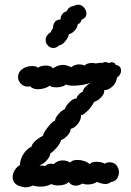

<svg xmlns="http://www.w3.org/2000/svg" viewBox="-20 -801 561 820"><path d="M450 -108Q468 -107 478 -94.5Q488 -82 488 -65Q488 -50 479.5 -38Q471 -26 455 -24Q443 -15 430 -15Q420 -15 408.5 -19Q397 -23 394 -24Q378 -13 353 -13Q344 -13 332 -17Q316 -8 303 -8Q285 -8 273 -24Q268 -17 255.5 -13Q243 -9 229 -9Q211 -9 199 -15Q180 -4 152 -4Q132 -4 121 -9Q105 -1 89 -1Q78 -1 61 -7Q34 -18 34 -45Q34 -59 42.5 -73.5Q51 -88 65 -96Q66 -122 81 -144.5Q96 -167 114 -174Q120 -198 164 -222Q165 -233 184 -257.5Q203 -282 215 -286Q216 -298 230 -314Q244 -330 257 -335Q263 -352 278.5 -366.5Q294 -381 306 -380Q309 -390 318 -399Q327 -408 334 -409Q333 -417 343.5 -428.5Q354 -440 366 -447Q356 -443 335 -439Q314 -435 295 -435Q272 -435 261 -440Q255 -434 244 -431Q233 -428 221 -428Q200 -428 192 -435Q185 -429 171 -424.5Q157 -420 143 -420Q120 -420 109 -432Q105 -431 99 -431Q81 -431 69 -443.5Q57 -456 57 -473Q57 -482 62 -492Q69 -504 84.5 -511.5Q100 -519 117 -519Q133 -519 143 -512Q154 -521 176 -521Q199 -521 206 -509Q228 -524 249 -524Q265 -524 284 -514Q299 -526 318 -526Q331 -526 341 -521Q352 -532 371 -532Q383 -532 389 -530Q407 -533 410 -533Q416 -533 419 -532Q422 -536 429 -536Q438 -536 446 -531Q449 -535 457 -535Q463 -535 468 -532Q473 -529 474 -524Q497 -520 497 -499Q497 -491 492.5 -483Q488 -475 480 -470Q476 -446 459.5 -431Q443 -416 425 -416Q427 -402 413.5 -387Q400 -372 381 -365Q372 -345 353.5 -327Q335 -309 326 -309Q327 -290 312 -271.5Q297 -253 282 -251Q282 -237 268 -222Q254 -207 241 -203Q237 -188 222 -170.5Q207 -153 195 -146Q194 -132 179.5 -116Q165 -100 151 -96Q151 -95 150 -95Q149 -95 149 -94Q169 -94 173 -92Q184 -102 197 -102Q201 -102 209 -100Q226 -116 248 -116Q264 -116 280 -107Q288 -118 311 -118Q326 -118 340.5 -113Q355 -108 362 -100Q372 -110 392 -110Q412 -110 428 -102Q435 -108 450 -108ZM234 -608Q221 -596 208 -596Q195 -596 185 -606Q175 -616 175 -630Q175 -650 197 -664Q198 -670 206 -680Q206 -695 213.5 -706Q221 -717 239 -718Q238 -730 245.5 -740Q253 -750 265 -753Q268 -762 276.5 -768.5Q285 -775 295 -775Q304 -781 314 -781Q328 -781 338.5 -769Q349 -757 349 -743Q349 -724 328 -717Q327 -704 312 -697Q311 -684 299 -670.5Q287 -657 274 -655Q272 -641 259 -625Q246 -609 234 -608Z"/></svg>

Font: Pangolin
Style: Regular
Weight: 400
Designer: Kevin Burke
Foundry: Google, Inc.
Version: Version 1.101